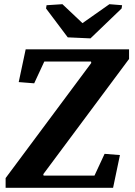

<svg xmlns="http://www.w3.org/2000/svg" viewBox="-20 -896 646 916"><path d="M595.7 -660.6V-614.7L186.5 -64.9L188 -58.1H430.7L479 -162.1L552.2 -156.2L519.5 0H6.8V-46.4L415.5 -595.7L414.1 -602.5H191.4L143.1 -498.5L69.3 -504.4L102.5 -660.6ZM202.1 -871.1 277.8 -876 373.5 -785.6 502 -876 562.5 -871.1 560.1 -855.5 411.6 -712.9 303.2 -717.8 199.7 -855.5Z"/></svg>

Font: Noticia Text
Style: Bold Italic
Weight: 700
Italic angle: -8°
Designer: JM Sole
Foundry: JM Sole
Version: Version 1.003